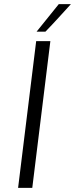

<svg xmlns="http://www.w3.org/2000/svg" viewBox="-20 -914 365 934"><path d="M156 -714H225L137 0H68ZM158 -760 266 -894H325Q294 -860 263.5 -826.5Q233 -793 201 -760Z"/></svg>

Font: Josefin Sans
Style: Italic
Weight: 400
Italic angle: -7.5°
Designer: Santiago Orozco
Foundry: Typemade